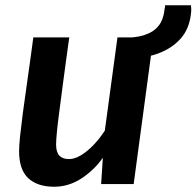

<svg xmlns="http://www.w3.org/2000/svg" viewBox="-20 -699 746 729"><path d="M185.5 10Q122.5 10 87.5 -22.2Q52.5 -54.5 52.5 -125Q52.5 -145.5 56.2 -181.8Q60 -218 66.5 -268Q72.5 -312 79.5 -361.5Q86.5 -411 93.5 -461Q100.5 -511 106.5 -557H243Q240.5 -540 236.8 -512.5Q233 -485 228.5 -452Q224 -419 219.5 -384.8Q215 -350.5 211 -319.8Q207 -289 204 -266.5Q198.5 -224 195.8 -195Q193 -166 193 -150.5Q193 -121 205.5 -108Q218 -95 242 -95Q263.5 -95 287.5 -109.5Q311.5 -124 335 -148.5Q358.5 -173 378 -203L426 -557H562.5L487.5 0H364L370.5 -100Q337 -52.5 288.8 -21.2Q240.5 10 185.5 10ZM435 -473 446.5 -555.5Q493.5 -555.5 523.5 -564.5Q553.5 -573.5 570.5 -588.8Q587.5 -604 595 -623Q602.5 -642 604.5 -662Q605 -667.5 606.2 -671.8Q607.5 -676 606.5 -679H705Q705.5 -673 706 -667.8Q706.5 -662.5 706 -657Q701.5 -591 664.2 -550.5Q627 -510 567.2 -491.5Q507.5 -473 435 -473Z"/></svg>

Font: Merriweather Sans SemiBold
Style: Italic
Weight: 600
Italic angle: -7.5°
Designer: Eben Sorkin
Foundry: Eben Sorkin
Version: Version 2.001